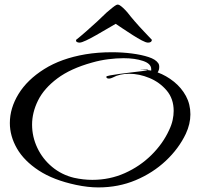

<svg xmlns="http://www.w3.org/2000/svg" viewBox="-20 -780 870 838"><path d="M409 38Q364 38 312 27Q213 6 149 -36Q85 -78 54 -132Q23 -186 23 -243Q23 -308 61 -370Q99 -432 173 -478.5Q247 -525 353 -543Q407 -552 468 -552Q514 -552 556 -546.5Q598 -541 628.5 -531Q659 -521 670 -505Q675 -499 675 -488Q675 -474 668 -464Q706 -450 739 -423.5Q772 -397 791.5 -361Q811 -325 811 -281Q811 -239 791 -196Q760 -131 703.5 -78Q647 -25 572 6.5Q497 38 409 38ZM383 5Q459 5 525 -24.5Q591 -54 641 -103.5Q691 -153 718 -212Q729 -235 733.5 -256Q738 -277 738 -296Q738 -349 707.5 -385Q677 -421 632.5 -439.5Q588 -458 544 -458Q502 -458 473 -442Q463 -437 456 -437Q444 -437 444 -445Q444 -448 460.5 -451Q477 -454 502 -457.5Q527 -461 553.5 -464Q580 -467 599.5 -469.5Q619 -472 625 -474Q612 -475 600 -476Q588 -477 596 -477H597Q627 -477 627 -475Q627 -475 625 -474Q635 -473 640 -472V-478Q640 -502 604.5 -514Q569 -526 519 -526Q488 -526 452.5 -521.5Q417 -517 382 -507Q288 -481 230 -437.5Q172 -394 146 -341.5Q120 -289 120 -236Q120 -183 143 -134.5Q166 -86 207.5 -51.5Q249 -17 303 -4Q344 5 383 5ZM327 -594Q321 -594 316 -596.5Q311 -599 312 -606Q331 -621 355.5 -642.5Q380 -664 404.5 -686.5Q429 -709 446 -726Q460 -738 470 -746Q480 -754 487 -758Q489 -759 491 -759.5Q493 -760 495 -760Q497 -760 501 -758Q515 -750 536 -726Q549 -709 568.5 -686.5Q588 -664 608.5 -642.5Q629 -621 643 -606Q642 -594 626 -594Q617 -594 599 -603.5Q581 -613 559 -627Q537 -641 517 -654.5Q497 -668 485 -676Q471 -668 448 -654.5Q425 -641 400.5 -627Q376 -613 356 -603.5Q336 -594 327 -594Z"/></svg>

Font: Grechen Fuemen
Style: Regular
Weight: 400
Designer: Robert E. Leuschke
Foundry: Robert E. Leuschke
Version: Version 1.010; ttfautohint (v1.8.3)